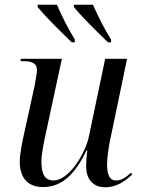

<svg xmlns="http://www.w3.org/2000/svg" viewBox="-20 -786 601 816"><path d="M285 -606H298V-618C272 -660 240 -722 222 -766H140V-756C183 -704 243 -647 285 -606ZM439 -606H452V-618C425 -660 394 -722 375 -766H294V-756C337 -704 397 -647 439 -606ZM427 10C476 10 515 -18 542 -45L537 -52C514 -31 496 -19 473 -19C446 -19 435 -43 435 -88C435 -116 443 -171 450 -200L520 -536H427L358 -207C343 -132 272 -19 208 -19C169 -19 156 -48 156 -100C156 -129 167 -187 176 -225L243 -536H69L67 -526H78C114 -526 137 -519 137 -487C137 -475 131 -445 127 -421L82 -216C74 -180 64 -132 64 -99C64 -40 90 9 163 9C246 9 301 -50 348 -147H351C348 -123 346 -97 346 -80C346 -30 371 10 427 10Z"/></svg>

Font: Noto Serif Display SemiCondensed
Style: Italic
Weight: 400
Width: 4
Italic angle: -12°
Designer: Monotype Design Team
Foundry: Monotype Imaging Inc.
Version: Version 2.009